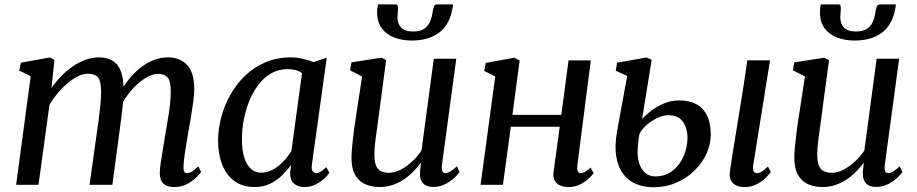

<svg xmlns="http://www.w3.org/2000/svg" viewBox="-20 -818 4060 850"><path d="M221 -553 208 -428.5Q227 -456 250.8 -480.5Q274.5 -505 301.8 -523.8Q329 -542.5 358.2 -553.2Q387.5 -564 417.5 -564Q454 -564 478 -549.5Q502 -535 514.2 -504.5Q526.5 -474 527 -424.5Q527.5 -419.5 527 -413.2Q526.5 -407 526.2 -400.2Q526 -393.5 525 -386L509.5 -404Q527.5 -438.5 551 -467.5Q574.5 -496.5 602 -518.2Q629.5 -540 660.2 -552Q691 -564 723.5 -564Q775.5 -564 807.8 -531Q840 -498 840 -421.5Q840 -401 836 -370.8Q832 -340.5 826.5 -307.5Q821 -274.5 816 -246Q811.5 -220 806.5 -191Q801.5 -162 797.5 -134Q793.5 -106 792.5 -83.5Q791.5 -66.5 795 -59Q798.5 -51.5 806.5 -51.5Q817 -51.5 828.8 -58.2Q840.5 -65 858 -81.5L870.5 -56.5Q865 -49 849.2 -33Q833.5 -17 808.5 -3.5Q783.5 10 752 10Q727.5 10 713.2 2Q699 -6 693 -20.2Q687 -34.5 687.5 -54Q688 -74 692.2 -102.8Q696.5 -131.5 702 -162.8Q707.5 -194 712 -223.5Q716.5 -251.5 722.2 -284.5Q728 -317.5 732 -350.8Q736 -384 736 -412.5Q736 -458.5 722.2 -474.8Q708.5 -491 680 -491Q659.5 -491 635.8 -479Q612 -467 588.2 -445.5Q564.5 -424 543.5 -395.5Q522.5 -367 507.5 -334L526.5 -394Q525.5 -371.5 522.8 -345.2Q520 -319 516.5 -292.8Q513 -266.5 510 -243.5L477.5 0H376.5L407.5 -221.5Q412 -250 416.5 -283.8Q421 -317.5 424.2 -350.8Q427.5 -384 427.5 -412Q427 -459.5 414 -475.5Q401 -491.5 368.5 -491.5Q349 -491.5 326.2 -480.8Q303.5 -470 280.5 -450.8Q257.5 -431.5 236.5 -406.8Q215.5 -382 199 -354.5L150.5 0H51.5L116 -481L65.5 -505L72.5 -540.5L200.5 -563.5Z M1361 -91.5Q1357.5 -68.5 1364.2 -60Q1371 -51.5 1380 -51.5Q1389 -51.5 1399.5 -58Q1410 -64.5 1424.5 -78L1438 -53Q1434 -45.5 1418.8 -30.5Q1403.5 -15.5 1380 -2.8Q1356.5 10 1327 10Q1298.5 10 1281 -5.5Q1263.5 -21 1264.5 -55L1268.5 -87.5Q1251.5 -64 1228.5 -41.5Q1205.5 -19 1175.5 -4.5Q1145.5 10 1107 10Q1053 10 1017 -17Q981 -44 963.2 -90.5Q945.5 -137 945.5 -196Q945.5 -245.5 959 -297.5Q972.5 -349.5 999 -397Q1025.5 -444.5 1064.5 -482.2Q1103.5 -520 1154.5 -542Q1205.5 -564 1268.5 -564Q1292 -564 1319.5 -557.8Q1347 -551.5 1368 -543L1426.5 -562.5ZM1317 -494Q1304.5 -503.5 1288.5 -507.8Q1272.5 -512 1254.5 -512Q1214 -512 1181.5 -493.8Q1149 -475.5 1124.8 -443.8Q1100.5 -412 1084 -371.8Q1067.5 -331.5 1059.2 -287.2Q1051 -243 1051 -200.5Q1051 -152 1061.8 -119.2Q1072.5 -86.5 1091.5 -70Q1110.5 -53.5 1135.5 -53.5Q1158.5 -53.5 1178.5 -62.5Q1198.5 -71.5 1215.5 -85.8Q1232.5 -100 1246.2 -116.5Q1260 -133 1270 -149Z M1660 10Q1626 10 1598 -2Q1570 -14 1553.2 -42Q1536.5 -70 1536 -118Q1536 -135 1537.8 -156.2Q1539.5 -177.5 1542.2 -201.2Q1545 -225 1548 -248.5Q1551 -272 1554.5 -293L1583 -479.5L1529.5 -507L1536 -542L1669 -562.5L1689.5 -551.5L1654.5 -289.5Q1652 -268.5 1649 -247.5Q1646 -226.5 1643.2 -206.8Q1640.5 -187 1639 -168.5Q1637.5 -150 1637.5 -134Q1637.5 -102 1645 -84.2Q1652.5 -66.5 1667.2 -59.8Q1682 -53 1702 -53Q1728 -53 1754.8 -67.2Q1781.5 -81.5 1805.5 -104Q1829.5 -126.5 1846 -151.5L1900.5 -558H2000L1936.5 -87.5Q1934 -69 1938.2 -60.2Q1942.5 -51.5 1951.5 -51.5Q1961 -51.5 1972.8 -58.2Q1984.5 -65 2002.5 -82L2014.5 -56.5Q2010 -48.5 1993.8 -32.8Q1977.5 -17 1953 -3.8Q1928.5 9.5 1898 9.5Q1867 9.5 1852.2 -7.5Q1837.5 -24.5 1839.5 -52Q1839 -54.5 1839.5 -59.2Q1840 -64 1840.8 -70.5Q1841.5 -77 1842.2 -83.5Q1843 -90 1843.5 -95.5L1842.5 -96.5Q1827.5 -76.5 1808.8 -57.5Q1790 -38.5 1767.2 -23.2Q1744.5 -8 1717.8 1Q1691 10 1660 10ZM1732 -798.5Q1738.5 -798.5 1740.5 -792.8Q1742.5 -787 1742 -778Q1742 -770 1740.8 -760Q1739.5 -750 1739.5 -742Q1739.5 -713 1756 -695.8Q1772.5 -678.5 1809 -678.5Q1840 -678.5 1857.8 -690.5Q1875.5 -702.5 1884 -722.5Q1892.5 -742.5 1895.5 -767Q1897 -778.5 1901 -788.5Q1905 -798.5 1914 -798.5H1985Q1985 -795 1985 -791.2Q1985 -787.5 1983.5 -782.5Q1970.5 -707.5 1923.2 -673Q1876 -638.5 1804 -638.5Q1760 -638.5 1725 -652Q1690 -665.5 1669.5 -693.8Q1649 -722 1649.5 -766Q1649.5 -774 1650.5 -782.2Q1651.5 -790.5 1653.5 -798.5Z M2536 -86.5Q2534 -68 2538.2 -59.8Q2542.5 -51.5 2549.5 -51.5Q2558.5 -51.5 2569 -56.8Q2579.5 -62 2595 -76L2608 -51Q2603 -44 2587.8 -29Q2572.5 -14 2549.2 -2Q2526 10 2497 10Q2475.5 10 2459.5 3Q2443.5 -4 2435.5 -19Q2427.5 -34 2430.5 -56L2458 -257H2241.5L2206.5 0H2107.5L2172.5 -479.5L2123.5 -504L2130.5 -539.5L2257 -562.5L2280.5 -550L2248.5 -309.5H2465L2497 -550.5H2595.5Z M3277.5 10Q3256 10 3240.2 3.2Q3224.5 -3.5 3216.8 -17.8Q3209 -32 3211 -53.5Q3212.5 -67.5 3215.8 -89.5Q3219 -111.5 3223.8 -140.8Q3228.5 -170 3234.2 -205.2Q3240 -240.5 3246.5 -280.8Q3253 -321 3260.2 -365Q3267.5 -409 3274.5 -455.8Q3281.5 -502.5 3288.5 -551H3389L3314.5 -86.5Q3311.5 -68.5 3316.5 -60Q3321.5 -51.5 3330 -51.5Q3340 -51.5 3351.5 -58Q3363 -64.5 3380 -81L3392.5 -56.5Q3387.5 -48.5 3372 -32.8Q3356.5 -17 3332.5 -3.5Q3308.5 10 3277.5 10ZM2872 11Q2829.5 11 2795 -3.8Q2760.5 -18.5 2738 -49Q2715.5 -79.5 2708 -126.5Q2700.5 -173.5 2712 -238L2756.5 -481.5L2706 -505L2712 -540.5L2842.5 -563.5L2865 -553L2822.5 -291Q2835 -305.5 2859.5 -325Q2884 -344.5 2917 -359Q2950 -373.5 2987.5 -373.5Q3029.5 -373.5 3060.8 -357.8Q3092 -342 3109.2 -308.2Q3126.5 -274.5 3126.5 -221.5Q3126.5 -179 3107.8 -137.8Q3089 -96.5 3054.5 -62.8Q3020 -29 2973.5 -9Q2927 11 2872 11ZM2881 -37Q2926.5 -37 2958.5 -62.8Q2990.5 -88.5 3007 -128Q3023.5 -167.5 3023.5 -207.5Q3023.5 -250 3003.5 -279Q2983.5 -308 2937.5 -308Q2916.5 -308 2891.5 -296.5Q2866.5 -285 2844.8 -266.5Q2823 -248 2811 -226Q2807.5 -207 2805.5 -188.5Q2803.5 -170 2802.5 -152Q2802 -114.5 2812 -88.8Q2822 -63 2840 -50Q2858 -37 2881 -37Z M3620.5 10Q3586.5 10 3558.5 -2Q3530.5 -14 3513.8 -42Q3497 -70 3496.5 -118Q3496.5 -135 3498.2 -156.2Q3500 -177.5 3502.8 -201.2Q3505.5 -225 3508.5 -248.5Q3511.5 -272 3515 -293L3543.5 -479.5L3490 -507L3496.5 -542L3629.5 -562.5L3650 -551.5L3615 -289.5Q3612.5 -268.5 3609.5 -247.5Q3606.5 -226.5 3603.8 -206.8Q3601 -187 3599.5 -168.5Q3598 -150 3598 -134Q3598 -102 3605.5 -84.2Q3613 -66.5 3627.8 -59.8Q3642.5 -53 3662.5 -53Q3688.5 -53 3715.2 -67.2Q3742 -81.5 3766 -104Q3790 -126.5 3806.5 -151.5L3861 -558H3960.5L3897 -87.5Q3894.5 -69 3898.8 -60.2Q3903 -51.5 3912 -51.5Q3921.5 -51.5 3933.2 -58.2Q3945 -65 3963 -82L3975 -56.5Q3970.5 -48.5 3954.2 -32.8Q3938 -17 3913.5 -3.8Q3889 9.5 3858.5 9.5Q3827.5 9.5 3812.8 -7.5Q3798 -24.5 3800 -52Q3799.5 -54.5 3800 -59.2Q3800.5 -64 3801.2 -70.5Q3802 -77 3802.8 -83.5Q3803.5 -90 3804 -95.5L3803 -96.5Q3788 -76.5 3769.2 -57.5Q3750.5 -38.5 3727.8 -23.2Q3705 -8 3678.2 1Q3651.5 10 3620.5 10ZM3692.5 -798.5Q3699 -798.5 3701 -792.8Q3703 -787 3702.5 -778Q3702.5 -770 3701.2 -760Q3700 -750 3700 -742Q3700 -713 3716.5 -695.8Q3733 -678.5 3769.5 -678.5Q3800.5 -678.5 3818.2 -690.5Q3836 -702.5 3844.5 -722.5Q3853 -742.5 3856 -767Q3857.5 -778.5 3861.5 -788.5Q3865.5 -798.5 3874.5 -798.5H3945.5Q3945.5 -795 3945.5 -791.2Q3945.5 -787.5 3944 -782.5Q3931 -707.5 3883.8 -673Q3836.5 -638.5 3764.5 -638.5Q3720.5 -638.5 3685.5 -652Q3650.5 -665.5 3630 -693.8Q3609.5 -722 3610 -766Q3610 -774 3611 -782.2Q3612 -790.5 3614 -798.5Z"/></svg>

Font: Merriweather 28pt
Style: Italic
Weight: 400
Italic angle: -7.8°
Version: Version 2.101